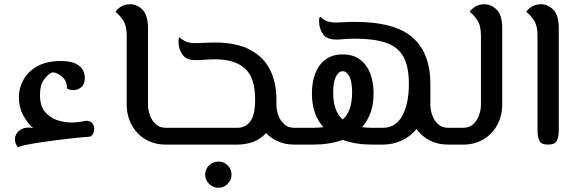

<svg xmlns="http://www.w3.org/2000/svg" viewBox="-20 -680 2698 903"><path d="M65 14Q45 -13 51.5 -37Q58 -61 82 -73Q106 -85 137 -77Q115 -93 92 -132.5Q69 -172 69 -223Q69 -268 91.5 -307Q114 -346 157.5 -369.5Q201 -393 265 -393Q312 -393 336.5 -380.5Q361 -368 370 -350Q379 -332 379 -315Q379 -284 363 -270.5Q347 -257 327.5 -256.5Q308 -256 295 -264Q296 -297 274 -317.5Q252 -338 227 -340Q208 -334 188 -307.5Q168 -281 168 -233Q168 -184 190 -156Q212 -128 246 -116Q280 -104 316 -104Q338 -104 356.5 -107Q375 -110 384 -112Q405 -112 414 -100.5Q423 -89 423 -74.5Q423 -60 416.5 -49Q410 -38 401 -37Q369 -35 327.5 -30.5Q286 -26 242.5 -20.5Q199 -15 161 -9Q123 -3 97 2.5Q71 8 65 14Z M759 0Q706 0 664.5 -24.5Q623 -49 599.5 -92Q576 -135 576 -189V-512Q576 -561 557 -587.5Q538 -614 523 -624Q527 -633 545.5 -646.5Q564 -660 593 -660Q625 -660 650.5 -634Q676 -608 676 -547V-189Q676 -163 685 -138Q694 -113 712.5 -96Q731 -79 759 -79H789Q801 -79 805 -68.5Q809 -58 809 -40Q809 -22 805 -11Q801 0 789 0Z M789 0Q777 0 773 -11Q769 -22 769 -40Q769 -58 773 -68.5Q777 -79 789 -79H1097Q1135 -79 1157.5 -109.5Q1180 -140 1180 -212Q1180 -315 1132 -358Q1084 -401 993 -401Q966 -401 942 -399Q918 -397 900 -397Q860 -397 842.5 -417.5Q825 -438 821 -467Q817 -498 824 -505Q833 -495 851 -486Q869 -477 901 -477Q915 -477 940.5 -478.5Q966 -480 991 -480Q1093 -480 1157 -445.5Q1221 -411 1250.5 -351Q1280 -291 1280 -214V-189Q1280 -163 1289 -138Q1298 -113 1316.5 -96Q1335 -79 1363 -79H1403Q1415 -79 1419 -68.5Q1423 -58 1423 -40Q1423 -22 1419 -11Q1415 0 1403 0H1363Q1323 0 1289 -14.5Q1255 -29 1231 -54Q1205 -25 1170 -12.5Q1135 0 1097 0ZM1008 203Q981 203 963 184.5Q945 166 945 142Q945 116 963 98Q981 80 1008 80Q1033 80 1051 98Q1069 116 1069 142Q1069 166 1051 184.5Q1033 203 1008 203Z M1547 -244Q1547 -157 1592 -118Q1636 -157 1636 -244Q1636 -295 1623.5 -320Q1611 -345 1592 -345Q1573 -345 1560 -320Q1547 -295 1547 -244ZM1403 0Q1391 0 1387 -11Q1383 -22 1383 -40Q1383 -58 1387 -68.5Q1391 -79 1403 -79H1455Q1480 -79 1501 -82Q1475 -110 1461 -149.5Q1447 -189 1447 -241Q1447 -293 1462.5 -334Q1478 -375 1510 -399.5Q1542 -424 1592 -424Q1642 -424 1674 -399.5Q1706 -375 1721.5 -334Q1737 -293 1737 -241Q1737 -189 1722.5 -149.5Q1708 -110 1683 -82Q1704 -79 1728 -79H1781Q1841 -79 1872 -135.5Q1903 -192 1903 -285Q1903 -367 1877.5 -413Q1852 -459 1796.5 -478.5Q1741 -498 1652 -498Q1616 -498 1597.5 -496Q1579 -494 1564 -494Q1519 -494 1502.5 -515Q1486 -536 1482 -563Q1478 -596 1486 -602Q1494 -592 1512 -583Q1530 -574 1563 -574Q1578 -574 1596.5 -575.5Q1615 -577 1650 -577Q1837 -577 1920.5 -503.5Q2004 -430 2004 -286V-282V-189Q2004 -163 2013 -138Q2022 -113 2040 -96Q2058 -79 2087 -79H2127Q2138 -79 2142.5 -68.5Q2147 -58 2147 -40Q2147 -22 2142.5 -11Q2138 0 2127 0H2087Q2039 0 2001 -19.5Q1963 -39 1939 -73Q1908 -36 1867 -18Q1826 0 1781 0H1728Q1691 0 1656.5 -5.5Q1622 -11 1592 -22Q1561 -11 1526.5 -5.5Q1492 0 1455 0Z M2127 0Q2115 0 2111 -11Q2107 -22 2107 -40Q2107 -58 2111 -68.5Q2115 -79 2127 -79H2159Q2187 -79 2205.5 -96Q2224 -113 2233 -138Q2242 -163 2242 -189V-512Q2242 -561 2223.5 -587.5Q2205 -614 2189 -624Q2193 -633 2211.5 -646.5Q2230 -660 2258 -660Q2290 -660 2316 -634.5Q2342 -609 2342 -547V-189Q2342 -135 2318.5 -92Q2295 -49 2253.5 -24.5Q2212 0 2159 0Z M2557 0Q2524 0 2516 -19.5Q2508 -39 2508 -65V-512Q2508 -561 2489 -587.5Q2470 -614 2455 -624Q2459 -633 2477.5 -646.5Q2496 -660 2525 -660Q2557 -660 2582.5 -634Q2608 -608 2608 -547V-65Q2608 -39 2599.5 -19.5Q2591 0 2557 0Z"/></svg>

Font: El Messiri Medium
Style: Regular
Weight: 500
Designer: Mohamed Gaber
Foundry: Kief Type Foundry
Version: Version 2.020; ttfautohint (v1.8.3)